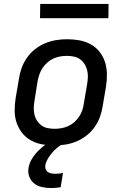

<svg xmlns="http://www.w3.org/2000/svg" viewBox="-20 -726 640 969"><path d="M255 8Q223 8 192.5 2.5Q162 -3 136 -17.5Q110 -32 91.5 -55.5Q73 -79 63.5 -107.5Q54 -136 54 -167.5Q54 -199 59 -231L76 -331Q80 -358 90 -385Q100 -412 117 -436Q134 -460 158 -478.5Q182 -497 208.5 -508Q235 -519 263 -523.5Q291 -528 318 -528Q350 -528 380.5 -522.5Q411 -517 437.5 -502.5Q464 -488 482.5 -464.5Q501 -441 510 -412.5Q519 -384 519.5 -352.5Q520 -321 515 -289L498 -189Q494 -162 484 -135Q474 -108 457 -84Q440 -60 416 -41.5Q392 -23 365.5 -12Q339 -1 310.5 3.5Q282 8 255 8ZM256 -76Q273 -76 290 -79Q307 -82 324 -89.5Q341 -97 355 -109.5Q369 -122 379 -137Q389 -152 395 -169Q401 -186 403 -203L420 -303Q423 -321 423.5 -338.5Q424 -356 419.5 -373Q415 -390 406 -404Q397 -418 383.5 -427.5Q370 -437 352.5 -440.5Q335 -444 317 -444Q300 -444 283 -441Q266 -438 249.5 -430.5Q233 -423 219 -410.5Q205 -398 195 -383Q185 -368 179 -351Q173 -334 170 -317L154 -217Q151 -199 150.5 -181.5Q150 -164 154 -147Q158 -130 167.5 -116Q177 -102 190 -92.5Q203 -83 220.5 -79.5Q238 -76 256 -76ZM237 223Q214 223 191.5 218Q169 213 152.5 200Q136 187 128 166Q120 145 124 122Q127 102 137 83Q147 64 161.5 47.5Q176 31 192.5 17Q209 3 228 -7L229 -8H300L299 0Q282 8 268 20Q254 32 242.5 45.5Q231 59 221.5 75Q212 91 209 107Q207 117 210 126.5Q213 136 220.5 141.5Q228 147 238 149Q248 151 258 151Q268 151 278 150Q288 149 298 147L286 219Q274 221 261.5 222Q249 223 237 223ZM527 -634H182L183 -706H528Z"/></svg>

Font: Iosevka Custom Medium
Style: Italic
Weight: 500
Italic angle: -9°
Designer: Belleve Invis
Foundry: Belleve Invis
Version: Version 27.0.1